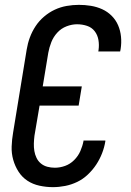

<svg xmlns="http://www.w3.org/2000/svg" viewBox="-20 -763 540 791"><path d="M198 8Q170 8 142.5 2Q115 -4 93 -18.5Q71 -33 56.5 -55.5Q42 -78 34.5 -104.5Q27 -131 28 -159.5Q29 -188 34 -217L90 -559Q94 -584 103 -608.5Q112 -633 126.5 -655Q141 -677 161.5 -694.5Q182 -712 205.5 -723Q229 -734 254.5 -738.5Q280 -743 305 -743Q330 -743 354.5 -739Q379 -735 401 -725Q423 -715 440 -698Q457 -681 466.5 -659Q476 -637 478.5 -612Q481 -587 477 -561L475 -551H385L386 -557Q389 -578 385.5 -598.5Q382 -619 370 -634.5Q358 -650 338.5 -656.5Q319 -663 297 -663Q276 -663 254 -654.5Q232 -646 216 -628.5Q200 -611 191.5 -589.5Q183 -568 179 -546L156 -407H317L304 -328H143L122 -204Q120 -188 119.5 -172Q119 -156 121.5 -141Q124 -126 130.5 -112.5Q137 -99 148.5 -89.5Q160 -80 175 -76Q190 -72 206 -72Q227 -72 248 -79.5Q269 -87 285.5 -103.5Q302 -120 311 -140.5Q320 -161 324 -182V-184H414V-181Q410 -156 400.5 -131.5Q391 -107 376.5 -85Q362 -63 342 -44Q322 -25 298 -13.5Q274 -2 248.5 3Q223 8 198 8Z"/></svg>

Font: Iosevka Medium Oblique
Style: Regular
Weight: 500
Italic angle: -9°
Monospace: yes
Designer: Belleve Invis
Foundry: Belleve Invis
Version: Version 32.5.0; ttfautohint (v1.8.4)